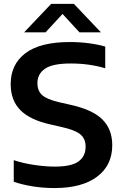

<svg xmlns="http://www.w3.org/2000/svg" viewBox="-20 -968 640 998"><path d="M264.5 9.5Q150 9.5 51.5 -23V-135.5Q101 -119 159 -110.5Q217 -102 265 -102Q351 -102 388 -128.8Q425 -155.5 425 -205.5Q425 -247.5 397.2 -270Q369.5 -292.5 297.5 -308.5L245 -320.5Q137 -344 86.2 -395.2Q35.5 -446.5 35.5 -530.5Q35.5 -633.5 112.2 -691.5Q189 -749.5 343 -749.5Q394.5 -749.5 441.8 -743.2Q489 -737 527 -726V-613Q445 -638 347.5 -638Q253.5 -638 214 -610.8Q174.5 -583.5 174.5 -536.5Q174.5 -496 199 -473.8Q223.5 -451.5 288 -436.5L341 -424.5Q459.5 -399 511.5 -347.8Q563.5 -296.5 563.5 -213Q563.5 -108.5 484.5 -49.5Q405.5 9.5 264.5 9.5ZM105.5 -800 246 -948H364L504.5 -800H393L305 -895.5L217 -800Z"/></svg>

Font: Encode Sans SemiExpanded SemiExpanded SemiBold
Style: Regular
Weight: 600
Width: 6
Designer: Multiple Designers
Foundry: Impallari Type
Version: Version 3.000; ttfautohint (v1.8.3) -l 8 -r 50 -G 200 -x 14 